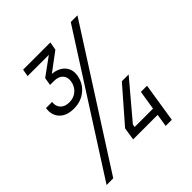

<svg xmlns="http://www.w3.org/2000/svg" viewBox="-199 -864 997 997"><g transform="rotate(-45 300.0 -365.0)"><path d="M173 -400Q120 -400 92.5 -429Q65 -458 72 -505H117Q113 -476 130 -458Q147 -440 180 -440Q212 -440 234.5 -459.5Q257 -479 262 -510Q267 -539 250.5 -557Q234 -575 202 -575H172L179 -618L278 -690H122L129 -730H329L321 -685L219 -609Q264 -605 288.5 -578.5Q313 -552 307 -510Q299 -461 262.5 -430.5Q226 -400 173 -400ZM12 0 479 -730H528L61 0ZM446 0 457 -70H277L288 -140L449 -325H499L331 -126L328 -110H463L480 -216H525L491 0Z"/></g></svg>

Font: JetBrains Mono NL Thin
Style: Italic
Weight: 100
Italic angle: -9°
Monospace: yes
Designer: Philipp Nurullin, Konstantin Bulenkov
Foundry: JetBrains
Version: Version 2.305; ttfautohint (v1.8.4.7-5d5b)